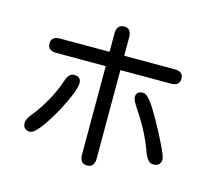

<svg xmlns="http://www.w3.org/2000/svg" viewBox="-115 -906 1231 1113"><g transform="rotate(15 500.0 -349.0)"><path d="M104 -559Q104 -602 157 -602H453V-712Q453 -766 498 -766Q541 -766 541 -712V-602H844Q896 -602 896 -559Q896 -516 844 -516H541V14Q541 68 497 68Q453 68 453 14V-516H157Q104 -516 104 -559ZM104 -124Q198 -239 242 -369Q257 -420 290 -420Q332 -420 332 -381Q332 -347 291.5 -261.5Q251 -176 202 -105.5Q153 -35 127 -35Q84 -35 84 -79Q84 -96 104 -124ZM702 -423Q724 -423 752 -386Q771 -362 810 -293Q849 -224 880 -160Q911 -96 911 -79Q911 -37 864 -37Q831 -37 808 -102Q771 -208 689 -329Q662 -370 662 -386Q662 -423 702 -423Z"/></g></svg>

Font: 寒蝉全圆体
Style: Regular
Weight: 400
Designer: Warren2060
      Designed by Motoya company      

      [Varela Round]
      Joe Prince(Latin component); Avraham Cornf
Foundry: ChillType
Version: Version 3.200